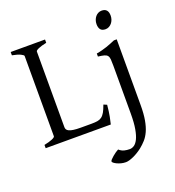

<svg xmlns="http://www.w3.org/2000/svg" viewBox="-158 -786 1052 1154"><g transform="rotate(-20 367.5 -209.0)"><path d="M460.9 -119.1Q457 -76.7 450.9 -45.4Q444.8 -14.2 440.9 0H24.4V-21Q57.6 -27.8 76.4 -35.9Q95.2 -43.9 95.2 -50.8V-564Q95.2 -569.8 77.4 -578.6Q59.6 -587.4 24.4 -594.2V-615.2H244.1V-594.2Q210.9 -587.4 192.1 -579.1Q173.3 -570.8 173.3 -564V-80.1Q173.3 -71.3 177.5 -64.7Q181.6 -58.1 191.9 -53.5Q202.1 -48.8 219.7 -46.4Q237.3 -43.9 264.2 -43.9H334Q356.4 -43.9 371.8 -46.4Q387.2 -48.8 398.9 -57.4Q410.6 -65.9 420.2 -82.5Q429.7 -99.1 439.9 -127.9ZM649.4 -48.3Q649.4 7.8 642.3 47.1Q635.3 86.4 622.8 114Q610.4 141.6 593.3 160.6Q576.2 179.7 556.6 195.3Q543.5 205.6 528.8 214.6Q514.2 223.6 499.5 230.2Q484.9 236.8 471.9 240.5Q459 244.1 449.7 244.1Q434.6 244.1 420.2 240.5Q405.8 236.8 394.3 231.4Q382.8 226.1 375.7 220.2Q368.7 214.4 368.7 210.4Q368.7 206.1 375.7 198.5Q382.8 190.9 392.6 182.6Q402.3 174.3 412.8 167Q423.3 159.7 430.7 156.2Q446.3 169.9 462.9 174.1Q479.5 178.2 498 178.2Q512.2 178.2 526.1 169.2Q540 160.2 551.3 137.7Q562.5 115.2 569.3 76.7Q576.2 38.1 576.2 -21V-327.1Q576.2 -352.1 575 -367.2Q573.7 -382.3 567.4 -390.9Q561 -399.4 547.1 -403.3Q533.2 -407.2 507.8 -410.2V-429.7Q528.3 -433.1 544.2 -437.5Q560.1 -441.9 574.5 -446.5Q588.9 -451.2 602.3 -456.8Q615.7 -462.4 631.3 -468.8H649.4ZM664.1 -615.7Q664.1 -602.1 659.7 -589.8Q655.3 -577.6 647.7 -568.6Q640.1 -559.6 629.9 -554.2Q619.6 -548.8 607.9 -548.8Q585.9 -548.8 576.2 -561Q566.4 -573.2 566.4 -595.7Q566.4 -609.4 570.8 -621.6Q575.2 -633.8 582.8 -642.8Q590.3 -651.9 600.6 -657Q610.8 -662.1 622.6 -662.1Q664.1 -662.1 664.1 -615.7Z"/></g></svg>

Font: Gentium Unicode
Style: Regular
Weight: 400
Version: Version 1.009